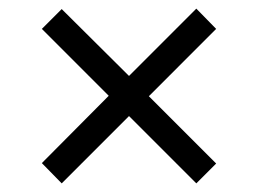

<svg xmlns="http://www.w3.org/2000/svg" viewBox="-20 -581 598 445"><path d="M123 -156 77 -203 232 -359 77 -514 123 -560 279 -405 435 -561 481 -514 325 -358 481 -202 435 -156 279 -312Z"/></svg>

Font: Noto Serif Khojki
Style: Bold
Weight: 700
Version: Version 2.003